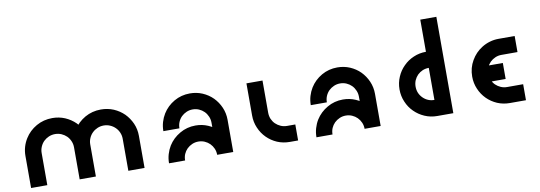

<svg xmlns="http://www.w3.org/2000/svg" viewBox="-81 -1861 6949 2470"><g transform="rotate(-10 3393.0 -626.0)"><path d="M794.9 -414.1Q794.9 -457 778.3 -495.1Q761.7 -534.2 733.4 -562.5Q704.1 -590.8 666 -607.4Q627 -624 584 -624Q584 -693.4 584 -833Q670.9 -833 748 -800.8Q825.2 -767.6 882.8 -710.9Q940.4 -653.3 973.6 -577.1Q1006.8 -501 1006.8 -414.1Q954.1 -414.1 901.4 -414.1Q848.6 -414.1 794.9 -414.1ZM584 -624Q540 -624 501 -607.4Q462.9 -590.8 433.6 -562.5Q405.3 -534.2 388.7 -495.1Q372.1 -457 372.1 -414.1Q300.8 -414.1 160.2 -414.1Q160.2 -474.6 176.8 -531.2Q193.4 -586.9 223.6 -634.8Q279.3 -724.6 375 -779.3Q469.7 -833 584 -833Q584 -781.2 584 -728.5Q584 -675.8 584 -624ZM1430.7 -414.1Q1430.7 -457 1414.1 -495.1Q1397.5 -534.2 1368.2 -562.5Q1339.8 -590.8 1300.8 -607.4Q1262.7 -624 1218.8 -624Q1218.8 -693.4 1218.8 -833Q1306.6 -833 1383.8 -800.8Q1460.9 -767.6 1518.6 -710.9Q1575.2 -653.3 1609.4 -577.1Q1642.6 -501 1642.6 -414.1Q1588.9 -414.1 1536.1 -414.1Q1483.4 -414.1 1430.7 -414.1ZM1218.8 -624Q1174.8 -624 1136.7 -607.4Q1097.7 -590.8 1069.3 -562.5Q1040 -534.2 1023.4 -495.1Q1006.8 -457 1006.8 -414.1Q936.5 -414.1 794.9 -414.1Q794.9 -474.6 811.5 -531.2Q828.1 -586.9 858.4 -634.8Q915 -724.6 1009.8 -779.3Q1104.5 -833 1218.8 -833Q1218.8 -781.2 1218.8 -728.5Q1218.8 -675.8 1218.8 -624ZM160.2 -414.1Q230.5 -414.1 372.1 -414.1Q372.1 -274.4 372.1 5.9Q300.8 5.9 160.2 5.9Q160.2 -134.8 160.2 -414.1ZM1430.7 -414.1Q1501 -414.1 1642.6 -414.1Q1642.6 -274.4 1642.6 4.9Q1571.3 4.9 1430.7 4.9Q1430.7 -134.8 1430.7 -414.1ZM794.9 -414.1Q866.2 -414.1 1006.8 -414.1Q1006.8 -274.4 1006.8 4.9Q936.5 4.9 794.9 4.9Q794.9 -134.8 794.9 -414.1Z M2591.8 1Q2591.8 -43 2575.2 -81.1Q2558.6 -119.1 2530.3 -147.5Q2502 -175.8 2463.9 -192.4Q2425.8 -209 2381.8 -209Q2381.8 -279.3 2381.8 -418.9Q2468.8 -418.9 2544.9 -385.7Q2622.1 -352.5 2678.7 -295.9Q2735.4 -239.3 2768.6 -163.1Q2801.8 -85.9 2801.8 1Q2749 1 2696.3 1Q2644.5 1 2591.8 1ZM2381.8 -209Q2338.9 -209 2300.8 -192.4Q2262.7 -175.8 2233.4 -147.5Q2205.1 -119.1 2188.5 -81.1Q2172.9 -43 2172.9 1Q2102.5 1 1962.9 1Q1962.9 -60.5 1979.5 -116.2Q1996.1 -172.9 2025.4 -220.7Q2081.1 -309.6 2175.8 -364.3Q2269.5 -418.9 2381.8 -418.9Q2381.8 -366.2 2381.8 -313.5Q2381.8 -261.7 2381.8 -209ZM2591.8 -418.9Q2591.8 -461.9 2575.2 -500Q2558.6 -539.1 2530.3 -567.4Q2502 -595.7 2463.9 -612.3Q2425.8 -628.9 2381.8 -628.9Q2381.8 -698.2 2381.8 -837.9Q2468.8 -837.9 2544.9 -805.7Q2622.1 -772.5 2678.7 -715.8Q2735.4 -658.2 2768.6 -582Q2801.8 -505.9 2801.8 -418.9Q2749 -418.9 2696.3 -418.9Q2644.5 -418.9 2591.8 -418.9ZM2381.8 -628.9Q2338.9 -628.9 2300.8 -612.3Q2262.7 -595.7 2233.4 -567.4Q2205.1 -539.1 2188.5 -500Q2172.9 -461.9 2172.9 -418.9Q2102.5 -418.9 1962.9 -418.9Q1962.9 -479.5 1979.5 -536.1Q1996.1 -591.8 2025.4 -639.6Q2081.1 -729.5 2175.8 -784.2Q2269.5 -837.9 2381.8 -837.9Q2381.8 -786.1 2381.8 -733.4Q2381.8 -680.7 2381.8 -628.9ZM2591.8 -418.9Q2662.1 -418.9 2801.8 -418.9Q2801.8 -280.3 2801.8 -2.9Q2731.4 -2.9 2591.8 -2.9Q2591.8 -141.6 2591.8 -418.9Z M3332 -418.9Q3332 -376 3347.7 -336.9Q3364.3 -298.8 3392.6 -270.5Q3421.9 -242.2 3460 -225.6Q3498 -209 3541 -209Q3541 -139.6 3541 0Q3454.1 0 3377.9 -32.2Q3301.8 -65.4 3245.1 -122.1Q3187.5 -179.7 3155.3 -255.9Q3122.1 -332 3122.1 -418.9Q3174.8 -418.9 3226.6 -418.9Q3279.3 -418.9 3332 -418.9ZM3649.4 -209Q3649.4 -139.6 3649.4 0Q3613.3 0 3541 0Q3541 -69.3 3541 -209Q3577.1 -209 3649.4 -209ZM3122.1 -838.9Q3191.4 -838.9 3332 -838.9Q3332 -699.2 3332 -418.9Q3261.7 -418.9 3122.1 -418.9Q3122.1 -558.6 3122.1 -838.9Z M4517.6 1Q4517.6 -43 4501 -81.1Q4484.4 -119.1 4456.1 -147.5Q4427.7 -175.8 4389.6 -192.4Q4351.6 -209 4307.6 -209Q4307.6 -279.3 4307.6 -418.9Q4394.5 -418.9 4470.7 -385.7Q4547.9 -352.5 4604.5 -295.9Q4661.1 -239.3 4694.3 -163.1Q4727.5 -85.9 4727.5 1Q4674.8 1 4622.1 1Q4570.3 1 4517.6 1ZM4307.6 -209Q4264.6 -209 4226.6 -192.4Q4188.5 -175.8 4159.2 -147.5Q4130.9 -119.1 4114.3 -81.1Q4098.6 -43 4098.6 1Q4028.3 1 3888.7 1Q3888.7 -60.5 3905.3 -116.2Q3921.9 -172.9 3951.2 -220.7Q4006.8 -309.6 4101.6 -364.3Q4195.3 -418.9 4307.6 -418.9Q4307.6 -366.2 4307.6 -313.5Q4307.6 -261.7 4307.6 -209ZM4517.6 -418.9Q4517.6 -461.9 4501 -500Q4484.4 -539.1 4456.1 -567.4Q4427.7 -595.7 4389.6 -612.3Q4351.6 -628.9 4307.6 -628.9Q4307.6 -698.2 4307.6 -837.9Q4394.5 -837.9 4470.7 -805.7Q4547.9 -772.5 4604.5 -715.8Q4661.1 -658.2 4694.3 -582Q4727.5 -505.9 4727.5 -418.9Q4674.8 -418.9 4622.1 -418.9Q4570.3 -418.9 4517.6 -418.9ZM4307.6 -628.9Q4264.6 -628.9 4226.6 -612.3Q4188.5 -595.7 4159.2 -567.4Q4130.9 -539.1 4114.3 -500Q4098.6 -461.9 4098.6 -418.9Q4028.3 -418.9 3888.7 -418.9Q3888.7 -479.5 3905.3 -536.1Q3921.9 -591.8 3951.2 -639.6Q4006.8 -729.5 4101.6 -784.2Q4195.3 -837.9 4307.6 -837.9Q4307.6 -786.1 4307.6 -733.4Q4307.6 -680.7 4307.6 -628.9ZM4517.6 -418.9Q4587.9 -418.9 4727.5 -418.9Q4727.5 -280.3 4727.5 -2.9Q4657.2 -2.9 4517.6 -2.9Q4517.6 -141.6 4517.6 -418.9Z M5047.9 -418.9Q5047.9 -505.9 5081.1 -582Q5113.3 -658.2 5170.9 -714.8Q5227.5 -772.5 5303.7 -804.7Q5379.9 -837.9 5466.8 -837.9Q5466.8 -768.6 5466.8 -627.9Q5423.8 -627.9 5385.7 -612.3Q5347.7 -595.7 5318.4 -567.4Q5290 -538.1 5273.4 -500Q5257.8 -461.9 5257.8 -418.9Q5205.1 -418.9 5152.3 -418.9Q5100.6 -418.9 5047.9 -418.9ZM5047.9 -418.9Q5117.2 -418.9 5257.8 -418.9Q5257.8 -332 5318.4 -270.5Q5379.9 -209 5466.8 -209Q5466.8 -138.7 5466.8 1Q5379.9 1 5303.7 -32.2Q5227.5 -65.4 5170.9 -122.1Q5113.3 -178.7 5081.1 -255.9Q5047.9 -332 5047.9 -418.9ZM5676.8 1Q5606.4 1 5466.8 1Q5466.8 -418.9 5466.8 -1257.8Q5537.1 -1257.8 5676.8 -1257.8Q5676.8 -838.9 5676.8 1Z M6416 -524.4Q6416 -455.1 6416 -315.4Q6303.7 -315.4 6079.1 -315.4Q6079.1 -384.8 6079.1 -524.4Q6191.4 -524.4 6416 -524.4ZM6626 -1Q6555.7 -1 6416 -1Q6416 -70.3 6416 -210Q6486.3 -210 6626 -210Q6626 -140.6 6626 -1ZM6626 -629.9Q6555.7 -629.9 6416 -629.9Q6416 -700.2 6416 -839.8Q6486.3 -839.8 6626 -839.8Q6626 -769.5 6626 -629.9ZM6207 -419.9Q6207 -377 6222.7 -338.9Q6239.3 -299.8 6267.6 -271.5Q6296.9 -243.2 6335 -226.6Q6373 -210 6416 -210Q6416 -140.6 6416 -1Q6329.1 -1 6252.9 -33.2Q6176.8 -66.4 6120.1 -123Q6062.5 -180.7 6030.3 -256.8Q5997.1 -333 5997.1 -419.9Q6049.8 -419.9 6101.6 -419.9Q6154.3 -419.9 6207 -419.9ZM6416 -629.9Q6373 -629.9 6335 -613.3Q6296.9 -596.7 6267.6 -568.4Q6239.3 -540 6222.7 -502Q6207 -463.9 6207 -419.9Q6136.7 -419.9 5997.1 -419.9Q5997.1 -533.2 6051.8 -627Q6105.5 -720.7 6195.3 -776.4Q6243.2 -806.6 6299.8 -823.2Q6355.5 -839.8 6416 -839.8Q6416 -787.1 6416 -734.4Q6416 -681.6 6416 -629.9Z"/></g></svg>

Font: CornerV20
Style: Regular
Weight: 400
Designer: Olivier Tavernier
Version: Version 20